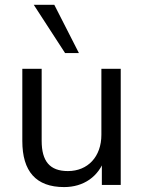

<svg xmlns="http://www.w3.org/2000/svg" viewBox="-20 -759 590 788"><path d="M243.1 8.8C322.5 8.8 385.3 -33.3 410.8 -109.8H398V0H475.5V-476.5H396.1V-205.9C396.1 -115.7 340.2 -56.9 258.8 -56.9C184.3 -56.9 151 -97.1 151 -181.4V-476.5H71.6V-180.4C71.6 -55.9 127.5 8.8 243.1 8.8ZM247.1 -541.2H303.9L202.9 -739.2H118.6Z"/></svg>

Font: LL Pando Sans
Style: Regular
Weight: 400
Designer: Joshua Smith
Foundry: Joshua Smith
Version: Version 1.000;Glyphs 3.2.1 (3258)